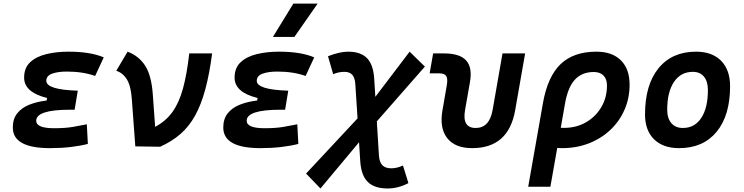

<svg xmlns="http://www.w3.org/2000/svg" viewBox="-20 -815 4142 1069"><path d="M258.3 9.8Q51.3 9.8 51.3 -105Q51.3 -153.3 76.2 -184.3Q101.1 -215.3 143.6 -232.2Q186 -249 239.7 -255.4L242.2 -269.5Q114.3 -300.8 114.3 -382.8Q114.3 -437.5 148.4 -469Q182.6 -500.5 238.8 -513.9Q294.9 -527.3 360.8 -527.3Q483.4 -527.3 557.6 -495.6L509.8 -392.1Q441.4 -416.5 352.1 -416.5Q302.2 -416.5 270 -404.8Q237.8 -393.1 237.8 -364.7Q237.8 -340.8 280.5 -326.9Q323.2 -313 413.1 -310.1L395.5 -204.1H370.1Q181.6 -204.1 181.6 -142.6Q181.6 -101.1 281.7 -101.1Q344.2 -101.1 386.7 -108.6Q429.2 -116.2 463.4 -123L469.2 -13.7Q427.7 -2.9 374.3 3.4Q320.8 9.8 258.3 9.8Z M733.4 0 713.9 -264.2Q709 -335.4 687 -372.1Q665 -408.7 627.4 -420.9L690.4 -527.3Q752.4 -503.9 787.6 -450.2Q822.8 -396.5 830.6 -291.5L843.8 -108.9Q902.3 -139.6 939.5 -190.7Q976.6 -241.7 998.5 -321.3Q1020.5 -400.9 1033.7 -517.6H1161.1Q1146 -402.3 1123 -317.4Q1100.1 -232.4 1066.4 -171.6Q1032.7 -110.8 984.9 -69.1Q937 -27.3 871.6 2Z M1430.2 9.8Q1223.1 9.8 1223.1 -105Q1223.1 -153.3 1248 -184.3Q1272.9 -215.3 1315.4 -232.2Q1357.9 -249 1411.6 -255.4L1414.1 -269.5Q1286.1 -300.8 1286.1 -382.8Q1286.1 -437.5 1320.3 -469Q1354.5 -500.5 1410.6 -513.9Q1466.8 -527.3 1532.7 -527.3Q1655.3 -527.3 1729.5 -495.6L1681.6 -392.1Q1613.3 -416.5 1523.9 -416.5Q1474.1 -416.5 1441.9 -404.8Q1409.7 -393.1 1409.7 -364.7Q1409.7 -340.8 1452.4 -326.9Q1495.1 -313 1585 -310.1L1567.4 -204.1H1542Q1353.5 -204.1 1353.5 -142.6Q1353.5 -101.1 1453.6 -101.1Q1516.1 -101.1 1558.6 -108.6Q1601.1 -116.2 1635.3 -123L1641.1 -13.7Q1599.6 -2.9 1546.1 3.4Q1492.7 9.8 1430.2 9.8ZM1499.5 -609.4 1613.3 -794.9H1748.5L1619.1 -609.4Z M1764.2 234.4 1684.1 151.4 1970.7 -155.8 1958.5 -343.8Q1956.5 -381.3 1941.7 -398.2Q1926.8 -415 1897.9 -415Q1864.7 -415 1835 -401.9L1806.2 -502Q1871.6 -527.3 1918 -527.3Q1987.8 -527.3 2023.2 -491.5Q2058.6 -455.6 2063.5 -376.5L2069.8 -275.9L2260.7 -527.3L2345.7 -444.3L2078.1 -139.2L2089.8 50.8Q2092.3 87.9 2108.9 105Q2125.5 122.1 2158.2 122.1Q2190.4 122.1 2223.6 106.4L2253.9 204.6Q2196.3 234.4 2138.2 234.4Q2065.4 234.4 2028.3 198.5Q1991.2 162.6 1985.8 83.5L1979 -22.9Z M2608.9 9.8Q2513.7 9.8 2470 -45.9Q2426.3 -101.6 2443.4 -200.2L2467.3 -338.4Q2474.1 -376 2464.6 -391.4Q2455.1 -406.7 2424.8 -406.7H2372.1L2391.6 -517.6H2452.6Q2540.5 -517.6 2575.9 -477.8Q2611.3 -438 2596.2 -355.5L2569.3 -202.6Q2551.8 -102.5 2628.4 -102.5Q2705.1 -102.5 2722.7 -202.6L2777.8 -517.6H2903.8L2848.1 -200.2Q2811 9.8 2608.9 9.8Z M3300.8 -527.3Q3388.2 -527.3 3436.8 -479.2Q3485.4 -431.2 3485.4 -343.8Q3485.4 -268.1 3457 -203.6Q3428.7 -139.2 3377.9 -91.3Q3327.1 -43.5 3258.5 -16.8Q3189.9 9.8 3109.4 9.8Q3096.2 9.8 3082.5 8.8L3044.4 224.6H2920.9L3002.9 -240.7Q3028.8 -388.2 3101.1 -457.8Q3173.3 -527.3 3300.8 -527.3ZM3125.5 -236.3 3102.1 -103.5Q3110.8 -103 3120.1 -103Q3188.5 -103 3242.4 -134Q3296.4 -165 3327.9 -218.5Q3359.4 -272 3359.4 -338.9Q3359.4 -375 3340.1 -394.5Q3320.8 -414.1 3286.1 -414.1Q3219.7 -414.1 3180.4 -371.1Q3141.1 -328.1 3125.5 -236.3Z M3760.7 9.8Q3671.4 9.8 3621.3 -39.8Q3571.3 -89.4 3571.3 -177.7Q3571.3 -342.8 3646.5 -435.1Q3721.7 -527.3 3855.5 -527.3Q3944.8 -527.3 3994.9 -476.6Q4044.9 -425.8 4044.9 -335Q4044.9 -172.4 3970 -81.3Q3895 9.8 3760.7 9.8ZM3782.2 -102.5Q3847.7 -102.5 3884.5 -158.4Q3921.4 -214.4 3921.4 -314Q3921.4 -361.8 3899.4 -388.4Q3877.4 -415 3837.4 -415Q3770.5 -415 3732.7 -359.1Q3694.8 -303.2 3694.8 -203.6Q3694.8 -156.2 3717.8 -129.4Q3740.7 -102.5 3782.2 -102.5Z"/></svg>

Font: Cascadia Mono NF SemiBold
Style: Italic
Weight: 600
Italic angle: -10°
Monospace: yes
Designer: Aaron Bell
Foundry: Saja Typeworks
Version: Version 2404.023; ttfautohint (v1.8.4)